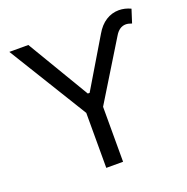

<svg xmlns="http://www.w3.org/2000/svg" viewBox="-128 -835 930 955"><g transform="rotate(-20 337.5 -358.0)"><path d="M119.1 -707 314.5 -378.9H324.2L477.5 -635.7Q500.5 -675.8 532.2 -695.8Q564 -715.8 600.6 -715.8Q632.3 -715.8 663.1 -701.2L640.6 -630.9Q622.1 -637.7 609.4 -637.7Q574.7 -637.7 551.8 -598.6L363.3 -291V0H274.4V-291L18.6 -707Z"/></g></svg>

Font: Pretendard GOV
Style: Regular
Weight: 400
Designer: Base glyphs from Inter by Rasmus Andersson; Hangeul glyphs from Noto Sans CJK(Source Han Sans) by Jang Soo-young and Kan
Foundry: Kil Hyung-jin
Version: Version 1.309